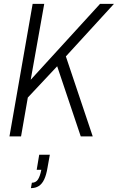

<svg xmlns="http://www.w3.org/2000/svg" viewBox="-20 -706 610 994"><path d="M29 0 149 -686H209L139 -293L498 -686H570L321 -414L460 0H398L276 -363L124 -201L89 0ZM140 268 145 240Q165 240 176 224Q187 208 194 173H170L183 95H238L226 162Q220 199 209 222.5Q198 246 181 257Q164 268 140 268Z"/></svg>

Font: Archivo Condensed ExtraLight
Style: Italic
Weight: 250
Width: 3
Italic angle: -10°
Designer: Hector Gatti
Foundry: Omnibus-Type
Version: Version 2.001